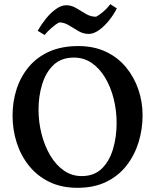

<svg xmlns="http://www.w3.org/2000/svg" viewBox="-20 -888 741 917"><path d="M354 -668Q429 -668 486.5 -640.5Q544 -613 582.5 -566Q621 -519 641 -460Q661 -401 661 -338Q661 -271 642 -209Q623 -147 584.5 -97.5Q546 -48 487.5 -19.5Q429 9 350 9Q273 9 215 -19.5Q157 -48 118 -97Q79 -146 59.5 -207.5Q40 -269 40 -336Q40 -402 59 -461.5Q78 -521 117 -568Q156 -615 215 -641.5Q274 -668 354 -668ZM333 -613Q273 -613 236 -578Q199 -543 181.5 -486Q164 -429 164 -365Q164 -305 178.5 -248Q193 -191 220 -145.5Q247 -100 285 -73.5Q323 -47 370 -47Q430 -47 466.5 -83Q503 -119 520 -177Q537 -235 537 -300Q537 -360 523 -416Q509 -472 482.5 -516.5Q456 -561 418.5 -587Q381 -613 333 -613ZM193 -721 160 -741Q177 -771 199.5 -799Q222 -827 247.5 -845Q273 -863 296 -863Q321 -863 343.5 -849.5Q366 -836 389.5 -822Q413 -808 439 -808Q454 -816 473 -832Q492 -848 507 -868L538 -848Q523 -818 500.5 -790Q478 -762 452.5 -744Q427 -726 404 -726Q377 -726 354 -740Q331 -754 308.5 -767.5Q286 -781 263 -781Q247 -773 227 -755.5Q207 -738 193 -721Z"/></svg>

Font: Ruwudu SemiBold
Style: Regular
Weight: 600
Designer: Becca Hirsbrunner Spalinger
Foundry: SIL International
Version: Version 3.000